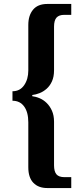

<svg xmlns="http://www.w3.org/2000/svg" viewBox="-20 -720 394 970"><path d="M123 -102Q123 -153 102 -182Q81 -211 43 -211V-259Q81 -259 102 -289.5Q123 -320 123 -364V-594Q123 -642 147 -671Q171 -700 219 -700H340V-645H305Q278 -645 265.5 -631Q253 -617 253 -585V-365Q253 -332 242.5 -309Q232 -286 215.5 -271.5Q199 -257 180 -249.5Q161 -242 143 -240V-234Q160 -232 179.5 -224Q199 -216 215.5 -200Q232 -184 242.5 -160.5Q253 -137 253 -105V115Q253 146 265 160.5Q277 175 306 175H340V230H219Q174 230 148.5 203.5Q123 177 123 125Z"/></svg>

Font: PT Serif
Style: Bold
Weight: 700
Designer: A.Korolkova, O.Umpeleva, V.Yefimov
Foundry: ParaType Ltd
Version: Version 1.000W OFL; ttfautohint (v1.6)